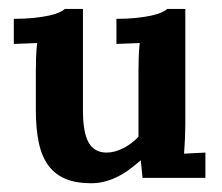

<svg xmlns="http://www.w3.org/2000/svg" viewBox="-20 -402 502 434"><path d="M398.9 -120.1Q398.4 -99.6 398.2 -90.8Q397.9 -82 397.2 -72.8Q396.5 -63.5 396 -54.7L444.3 -57.1V0H302.2L298.3 -39.1H297.4Q286.1 -29.3 273.9 -20Q261.7 -10.7 248 -3.7Q234.4 3.4 218.8 7.8Q203.1 12.2 185.5 12.2Q151.9 12.2 128.4 2.4Q105 -7.3 89.8 -27.3Q74.7 -47.4 67.9 -78.6Q61 -109.9 61 -153.3V-239.3Q61 -252.9 61.5 -270.5Q62 -288.1 64 -304.7L11.2 -302.7V-359.4Q37.1 -359.4 57.1 -361.6Q77.1 -363.8 91.3 -366.9Q105.5 -370.1 114 -374Q122.6 -377.9 126.5 -381.8H167.5V-152.3Q167.5 -103 180.2 -80.1Q192.9 -57.1 221.2 -57.1Q230.5 -57.1 240.2 -59.8Q250 -62.5 259.5 -67.4Q269 -72.3 277.6 -78.9Q286.1 -85.4 293 -92.8V-239.3Q293 -252.9 293.5 -270.5Q293.9 -288.1 295.9 -304.7L243.2 -302.7V-359.4Q269 -359.4 288.8 -361.6Q308.6 -363.8 322.8 -366.9Q336.9 -370.1 345.5 -374Q354 -377.9 357.9 -381.8H398.9Z"/></svg>

Font: Parastoo Print
Style: Print-Bold
Weight: 700
Foundry: Saber Rastikerdar (saber.rastikerdar@gmail.com)
Version: Version 1.0.0-alpha3